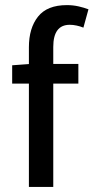

<svg xmlns="http://www.w3.org/2000/svg" viewBox="-20 -742 371 762"><path d="M94.7 0V-410.2H28.3V-482.9L94.7 -487.8V-554.7Q94.7 -630.4 130.9 -676Q167 -721.7 245.6 -721.7Q270 -721.7 292.2 -716.6Q314.5 -711.4 331.1 -705.1L311 -632.3Q297.9 -637.7 283.9 -640.6Q270 -643.6 256.8 -643.6Q191.4 -643.6 191.4 -555.7V-488.3H291V-410.2H191.4V0Z"/></svg>

Font: Varta Light SemiBold
Style: Regular
Weight: 600
Version: Version 1.004